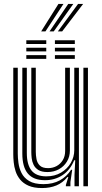

<svg xmlns="http://www.w3.org/2000/svg" viewBox="-20 -943 516 972"><path d="M193 9Q151.2 9 124.4 -2.9Q97.5 -14.8 81.8 -34.2Q66 -53.8 58.8 -76.5Q51.5 -99.2 49.4 -121.5Q47.2 -143.8 47.2 -160.5V-600H70V-164.8Q70 -144.5 73.4 -118.2Q76.8 -92 88.9 -67.4Q101 -42.8 127.4 -26.8Q153.8 -10.8 200 -10.8Q248 -10.8 283 -30Q318 -49.2 340 -83.5H345.5L336.5 -21.5V0H313.5V-6.8L325.8 -46.5H321.2Q297.5 -17.5 265.5 -4.2Q233.5 9 193 9ZM402.2 0V-600H425.2V0ZM220 -72Q190.8 -72 174.1 -82.5Q157.5 -93 149.9 -109.1Q142.2 -125.2 140.4 -142.4Q138.5 -159.5 138.5 -172.8V-600H161.2V-174Q161.2 -156.8 164.8 -137.6Q168.2 -118.5 181.5 -105.1Q194.8 -91.8 223.5 -91.8Q246.8 -91.8 266.4 -102.2Q286 -112.8 297.9 -132.4Q309.8 -152 309.8 -178.8V-600H333.8V-181Q333.8 -149.5 318.8 -124.9Q303.8 -100.2 278.1 -86.1Q252.5 -72 220 -72ZM206.5 -30.8Q149.2 -31 121.1 -64.2Q93 -97.5 93 -166V-600H115.8V-168.8Q115.8 -109.5 139.4 -79.9Q163 -50.2 214.5 -50.2Q257 -50.2 288.9 -69.1Q320.8 -88 338.4 -118.2Q356 -148.5 356 -182.8V-600H379.5V0H357.2V-58L360.8 -131.5H355.5Q335.2 -81.5 295.9 -55.9Q256.5 -30.2 206.5 -30.8ZM258 -720.2V-739.2H358.8V-720.2ZM113.2 -645V-663.8H214.2V-645ZM113.2 -682.8V-701.5H214.2V-682.8ZM113.2 -720.2V-739.2H214.2V-720.2ZM258 -645V-663.8H358.8V-645ZM258 -682.8V-701.5H358.8V-682.8ZM188.5 -784.2 275.8 -923H301.2L210.2 -784.2ZM273 -784.2 375.2 -923H400.8L294.8 -784.2ZM230.8 -784.2 325.5 -923H351L252.2 -784.2Z"/></svg>

Font: Big Shoulders Inline Text Thin
Style: Bold
Weight: 700
Version: Version 2.002